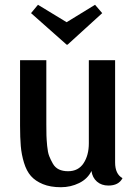

<svg xmlns="http://www.w3.org/2000/svg" viewBox="-20 -762 572 804"><path d="M408 -707 263 -575H259L110 -707L139 -742L259 -669L378 -742ZM462 -82Q462 -33 493 -16Q477 15 434 15Q405 15 386 -1.5Q367 -18 363 -46Q347 -13 311.5 4.5Q276 22 235 22Q191 22 159.5 9Q128 -4 109.5 -25Q91 -46 80.5 -80.5Q70 -115 67 -150.5Q64 -186 64 -236V-510H174V-241Q174 -211 174.5 -194.5Q175 -178 177.5 -151Q180 -124 186 -108.5Q192 -93 201.5 -76.5Q211 -60 227 -52.5Q243 -45 265 -45Q308 -45 330 -78.5Q352 -112 352 -162V-510H462Z"/></svg>

Font: Sansita
Style: Regular
Weight: 400
Designer: Pablo Cosgaya
Foundry: Omnibus-Type
Version: Version 1.006;hotconv 1.0.109;makeotfexe 2.5.65596